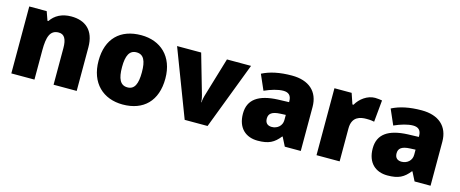

<svg xmlns="http://www.w3.org/2000/svg" viewBox="-37 -1136 3668 1532"><g transform="rotate(15 1796.5 -369.5)"><path d="M412 -656C334 -656 278 -625 243 -573H236L210 -646H66V-93H257V-335C257 -445 276 -506 348 -506C395 -506 415 -468 415 -395V-93H606V-453C606 -595 526 -656 412 -656Z M1264 -371C1264 -554 1149 -656 990 -656C817 -656 712 -554 712 -371C712 -186 827 -83 987 -83C1159 -83 1264 -186 1264 -371ZM906 -371C906 -465 930 -514 988 -514C1048 -514 1070 -465 1070 -371C1070 -276 1048 -225 989 -225C929 -225 906 -276 906 -371Z M1498 -93H1687L1898 -646H1699L1601 -318C1598 -307 1592 -285 1592 -263H1589C1589 -284 1582 -313 1580 -319L1486 -646H1287Z M2234 -656C2134 -656 2054 -639 1990 -606L2045 -480C2099 -504 2155 -521 2199 -521C2240 -521 2266 -502 2266 -453V-445L2174 -442C2018 -435 1934 -380 1934 -262C1934 -141 2006 -83 2102 -83C2194 -83 2237 -107 2284 -166H2288L2325 -93H2457V-456C2457 -584 2374 -656 2234 -656ZM2223 -338 2267 -340V-297C2267 -250 2229 -218 2183 -218C2150 -218 2128 -235 2128 -273C2128 -313 2153 -335 2223 -338Z M2921 -656C2858 -656 2798 -612 2768 -558H2759L2729 -646H2587V-93H2778V-365C2778 -465 2849 -476 2897 -476C2932 -476 2949 -473 2962 -470L2979 -650C2968 -652 2942 -656 2921 -656Z M3306 -656C3206 -656 3126 -639 3062 -606L3117 -480C3171 -504 3227 -521 3271 -521C3312 -521 3338 -502 3338 -453V-445L3246 -442C3090 -435 3006 -380 3006 -262C3006 -141 3078 -83 3174 -83C3266 -83 3309 -107 3356 -166H3360L3397 -93H3529V-456C3529 -584 3446 -656 3306 -656ZM3295 -338 3339 -340V-297C3339 -250 3301 -218 3255 -218C3222 -218 3200 -235 3200 -273C3200 -313 3225 -335 3295 -338Z"/></g></svg>

Font: Noto Sans Telugu UI Black
Style: Regular
Weight: 900
Designer: Jelle Bosma - Monotype Design Team
Foundry: Monotype Imaging Inc.
Version: Version 2.005